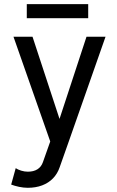

<svg xmlns="http://www.w3.org/2000/svg" viewBox="-20 -686 566 931"><path d="M269.5 124.5 313.5 0 491.7 -507.8H399.4L268.6 -109.4L137.7 -507.8H45.4L223.6 0L188 100.6Q180.2 123 161.6 134.8Q143.1 146.5 114.7 146.5Q99.1 146.5 82.5 141.4Q65.9 136.2 56.2 129.4L34.2 209Q50.8 215.3 72.5 220Q94.2 224.6 114.7 224.6Q153.3 224.6 184.3 212.9Q215.3 201.2 237.1 178.7Q258.8 156.2 269.5 124.5ZM109.9 -597.7H407.7V-666H109.9Z"/></svg>

Font: Giphurs
Style: Regular
Weight: 400
Version: Version 2.010